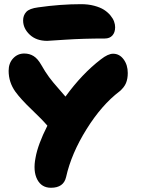

<svg xmlns="http://www.w3.org/2000/svg" viewBox="-20 -908 676 912"><path d="M204.1 -713.9Q152.3 -713.9 121.1 -743.4Q89.8 -772.9 89.8 -811Q89.8 -835 104.7 -851.3Q119.6 -867.7 161.1 -873Q267.6 -888.2 365.2 -888.2Q399.4 -888.2 427.7 -880.6Q456.1 -873 473.9 -861.6Q491.7 -850.1 504.2 -835.2Q516.6 -820.3 521.7 -806.2Q526.9 -792 526.9 -778.8Q526.9 -753.9 513.9 -739.5Q501 -725.1 478 -725.1Q375.5 -725.1 291.3 -719.5Q207 -713.9 204.1 -713.9ZM222.2 -16.1Q177.2 -16.1 156.7 -55.9Q136.2 -95.7 148.9 -159.2Q159.7 -221.2 205.1 -311Q179.7 -340.8 129.6 -388.4Q79.6 -436 53.2 -472.2Q21 -517.1 21 -571.8Q21 -607.9 42.5 -630.9Q64 -653.8 95.2 -653.8Q120.1 -653.8 139.6 -641.6Q159.2 -629.4 175.8 -600.1Q194.8 -566.4 213.1 -541.7Q231.4 -517.1 255.6 -490Q279.8 -462.9 291 -449.2Q370.1 -558.1 459 -626Q493.2 -652.8 517.1 -652.8Q547.4 -652.8 567.1 -626.2Q586.9 -599.6 586.9 -561Q586.9 -533.7 578.4 -513.2Q569.8 -492.7 547.9 -474.1Q463.4 -410.2 391.1 -294.4Q318.8 -178.7 293.9 -66.9Q282.2 -16.1 222.2 -16.1Z"/></svg>

Font: Shantell Sans Irregular
Style: Regular
Weight: 800
Designer: Stephen Nixon, Anya Danilova, Shantell Martin
Foundry: Arrow Type
Version: Version 1.006;[9816181b4]